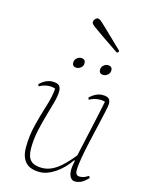

<svg xmlns="http://www.w3.org/2000/svg" viewBox="-126 -917 753 1003"><g transform="rotate(15 250.0 -415.0)"><path d="M189 12Q136 12 111.5 -15.5Q87 -43 87 -94Q87 -158 102.5 -219Q118 -280 135 -333.5Q152 -387 155 -430Q141 -435 127 -435Q111 -435 96.5 -431Q82 -427 68 -419L64 -430Q82 -447 99 -454.5Q116 -462 132 -462Q159 -462 169 -452Q179 -442 179 -422Q179 -396 169 -360Q159 -324 146.5 -281Q134 -238 124 -191Q114 -144 114 -96Q114 -52 133 -32Q152 -12 194 -12Q235 -12 273 -38.5Q311 -65 357 -123Q366 -165 378 -218Q390 -271 402 -326.5Q414 -382 424 -431Q411 -435 398 -435Q382 -435 367.5 -431Q353 -427 339 -419L335 -430Q353 -447 370 -454.5Q387 -462 403 -462Q429 -462 438 -452.5Q447 -443 447 -426Q447 -415 439.5 -381Q432 -347 421.5 -301.5Q411 -256 400 -207.5Q389 -159 381.5 -116Q374 -73 374 -47Q374 -19 397 -19Q411 -19 421.5 -23.5Q432 -28 445 -36L450 -25Q425 0 409.5 6Q394 12 380 12Q365 12 355 -2Q345 -16 345 -44Q345 -57 352 -94H348Q315 -46 271.5 -17Q228 12 189 12ZM380 -564Q356 -564 356 -586Q356 -602 367.5 -611Q379 -620 389 -620Q414 -620 414 -598Q414 -582 402.5 -573Q391 -564 380 -564ZM235 -564Q211 -564 211 -586Q211 -602 222.5 -611Q234 -620 244 -620Q269 -620 269 -598Q269 -582 257.5 -573Q246 -564 235 -564ZM416 -696Q357 -736 324 -758.5Q291 -781 276.5 -792Q262 -803 258.5 -807.5Q255 -812 255 -816Q255 -826 262 -834Q269 -842 277 -842Q281 -842 286.5 -839Q292 -836 305.5 -823.5Q319 -811 347.5 -783.5Q376 -756 427 -707Q427 -696 416 -696Z"/></g></svg>

Font: Petrona Thin
Style: Italic
Weight: 100
Italic angle: -9°
Designer: Ringo R. Seeber
Foundry: Ringo R. Seeber
Version: Version 2.001; ttfautohint (v1.8.3)